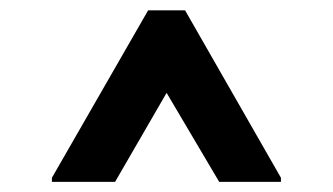

<svg xmlns="http://www.w3.org/2000/svg" viewBox="-20 -744 656 378"><path d="M82.2 -386V-394L271.6 -723.6H344.4L533.1 -394V-386H411.5L308 -561.2L206.6 -386Z"/></svg>

Font: Kufam
Style: Regular
Weight: 400
Designer: Wael Morcos, Artur Schmal
Foundry: Original Type
Version: Version 1.301; ttfautohint (v1.8.3)